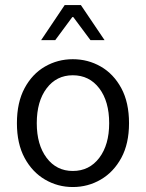

<svg xmlns="http://www.w3.org/2000/svg" viewBox="-20 -733 581 765"><path d="M270 12.2Q210 12.2 159.2 -17.6Q108.4 -47.4 77.9 -104Q47.4 -160.6 47.4 -242.2Q47.4 -324.7 77.9 -381.6Q108.4 -438.5 159.2 -467.8Q210 -497.1 270 -497.1Q330.6 -497.1 381.6 -467.8Q432.6 -438.5 463.4 -381.6Q494.1 -324.7 494.1 -242.2Q494.1 -160.6 463.4 -104Q432.6 -47.4 381.6 -17.6Q330.6 12.2 270 12.2ZM270 -51.8Q335.9 -51.8 375.5 -104Q415 -156.2 415 -242.2Q415 -329.1 375.5 -381.1Q335.9 -433.1 270 -433.1Q205.1 -433.1 165.8 -381.1Q126.5 -329.1 126.5 -242.2Q126.5 -156.2 165.8 -104Q205.1 -51.8 270 -51.8ZM144 -573.2 237.8 -712.9H302.2L396.5 -573.2H340.3L272 -665H268.1L200.2 -573.2Z"/></svg>

Font: Varta Light
Style: Regular
Weight: 400
Version: Version 1.004